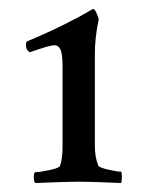

<svg xmlns="http://www.w3.org/2000/svg" viewBox="-20 -657 325 430"><path d="M120.1 -505.9Q120.1 -536.6 115.5 -546.1Q110.8 -555.7 101.6 -555.7Q91.3 -555.7 46.9 -540Q38.1 -544.4 38.1 -556.6Q38.1 -563 41 -564.5Q86.4 -583.5 122.6 -601.6Q158.7 -619.6 172.9 -628.2Q187 -636.7 187.5 -636.7H189.5Q193.8 -636.7 201.2 -614.3Q192.4 -573.2 192.4 -535.2V-332Q192.4 -304.2 200.2 -286.1Q202.1 -281.7 222.4 -277.1Q242.7 -272.5 251 -272.5Q252.9 -272.5 252.9 -261.2Q252.9 -250 251 -247.1Q238.8 -247.6 209 -248.8Q179.2 -250 157.2 -250Q135.3 -250 103 -248.8Q70.8 -247.6 59.6 -247.1Q55.7 -249 55.7 -260.3Q55.7 -271.5 59.6 -271.5Q70.3 -271.5 91.3 -276.1Q112.3 -280.8 114.3 -285.2Q120.1 -300.3 120.1 -330.1Z"/></svg>

Font: Amiri
Style: Regular
Weight: 400
Designer: Khaled Hosny
Version: Version 000.108